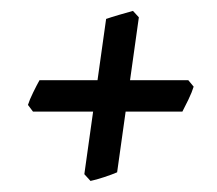

<svg xmlns="http://www.w3.org/2000/svg" viewBox="-20 -427 394 349"><path d="M232.4 -395.5 192.9 -113.8Q184.1 -109.9 169.2 -105Q154.3 -100.1 144.5 -98.1L133.3 -110.4L172.9 -392.6Q181.2 -395.5 196.8 -400.1Q212.4 -404.8 221.7 -407.2ZM332 -269.5Q329.1 -259.8 322.3 -245.6Q315.4 -231.4 311.5 -224.1H40L30.8 -236.3Q33.7 -245.6 40.3 -259Q46.9 -272.5 51.8 -281.2H322.3Z"/></svg>

Font: Dai Banna SIL
Style: Italic
Weight: 400
Italic angle: -11°
Designer: Victor Gaultney
Foundry: SIL International
Version: Version 4.000